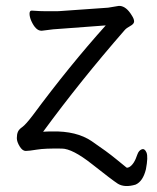

<svg xmlns="http://www.w3.org/2000/svg" viewBox="-20 -501 530 650"><path d="M439 124Q402 135 379 121Q359 108 292 55Q225 2 189 2Q132 1 105 5.5Q78 10 67 10Q56 10 46.5 -5.5Q37 -21 37 -33.5Q37 -46 40.5 -54.5Q44 -63 55.5 -71Q67 -79 92 -112Q215 -278 338 -415L191 -404Q164 -403 122 -397H120Q101 -397 86 -430Q80 -444 80 -454.5Q80 -465 87 -465H89Q115 -463 136 -463H168Q180 -463 190 -464L346 -475L382 -481H386Q408 -479 426 -449Q434 -437 434 -428.5Q434 -420 421 -413Q408 -406 402 -399Q252 -227 126 -55Q139 -56 156 -56Q239 -58 290.5 -23Q342 12 373 37.5Q404 63 408 66Q411 68 417 65Q434 56 445 22Q450 8 460 4.5Q470 1 476 15.5Q482 30 474 72Q464 113 439 124Z"/></svg>

Font: LXGW WenKai TC
Style: Regular
Weight: 400
Designer: LXGW / Fontworks Inc.
Foundry: LXGW / Fontworks Inc.
Version: Version 1.330